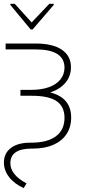

<svg xmlns="http://www.w3.org/2000/svg" viewBox="-24 -754 448 987"><path d="M340.8 -408.2Q340.8 -362.8 312.7 -329.1Q284.7 -295.4 234.4 -278.8Q341.8 -251.5 341.8 -149.4Q341.8 -101.1 318.1 -64.9Q294.4 -28.8 250.2 -9.5Q206.1 9.8 145.5 9.8H139.6Q29.3 9.8 29.3 85Q29.3 114.7 50.3 140.9Q71.3 167 112.3 188.5L97.7 212.9Q49.3 190.9 22.7 156.2Q-3.9 121.6 -3.9 82Q-3.9 33.7 32 6.6Q67.9 -20.5 130.9 -20.5H135.7Q219.2 -20.5 263.4 -53.5Q307.6 -86.4 307.6 -148.4Q307.6 -206.5 266.8 -234.1Q226.1 -261.7 139.6 -261.7H81.1V-292H135.7Q188.5 -292 227.3 -305.9Q266.1 -319.8 286.9 -345.9Q307.6 -372.1 307.6 -407.2Q306.2 -500 159.2 -500H4.9V-530.3H159.2Q246.6 -530.3 293.7 -498.5Q340.8 -466.8 340.8 -408.2ZM138.7 -638.7 229.5 -734.4H252V-728.5L143.6 -602.5H133.8L29.3 -728.5V-734.4H51.8Z"/></svg>

Font: Pretendard JP Thin
Style: Regular
Weight: 100
Designer: Base glyphs from Inter by Rasmus Andersson; Hangeul glyphs from Noto Sans CJK(Source Han Sans) by Jang Soo-young and Kan
Foundry: Kil Hyung-jin
Version: Version 1.309